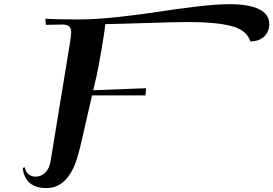

<svg xmlns="http://www.w3.org/2000/svg" viewBox="-20 -910 1337 939"><path d="M102.1 -91.3Q104.5 -70.3 119.4 -58.1Q134.3 -45.9 154.3 -45.9Q179.2 -45.9 200 -64.9Q220.7 -84 227.1 -120.1L321.3 -694.8Q328.1 -736.8 328.1 -751Q328.1 -771 319.6 -779.5Q311 -788.1 289.6 -790Q215.3 -789.1 204.1 -788.6L201.7 -818.8Q250 -814.9 364.3 -814.9Q446.3 -814.9 555.7 -826.7Q665 -838.4 753.7 -852.3Q842.3 -866.2 940.7 -877.9Q1039.1 -889.6 1102.1 -889.6Q1196.8 -889.6 1246.8 -865Q1296.9 -840.3 1296.9 -793Q1296.9 -754.4 1271.5 -731Q1246.1 -707.5 1204.1 -707.5Q1188 -762.2 1113.5 -782.2Q1039.1 -802.2 898.4 -802.2Q836.9 -802.2 698 -797.6Q559.1 -793 494.6 -792Q491.7 -755.4 476.6 -668Q461.4 -580.6 453.1 -542L436 -468.8L694.3 -478.5L691.9 -443.4H430.2L381.3 -230.5Q361.3 -137.2 340.8 -92.3Q293.9 9.8 207 9.8Q103 9.8 90.8 -88.9Z"/></svg>

Font: QumpellkaNo12
Style: Regular
Weight: 500
Designer: gluk (gluksza@wp.pl)
Foundry: gluk (gluksza@wp.pl)
Version: Version 00.480